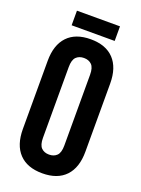

<svg xmlns="http://www.w3.org/2000/svg" viewBox="-155 -887 706 964"><g transform="rotate(20 198.0 -405.5)"><path d="M141 -161Q141 -123 156.5 -107.5Q172 -92 198 -92Q224 -92 239.5 -107.5Q255 -123 255 -161V-539Q255 -577 239.5 -592.5Q224 -608 198 -608Q172 -608 156.5 -592.5Q141 -577 141 -539ZM31 -532Q31 -617 74 -662.5Q117 -708 198 -708Q279 -708 322 -662.5Q365 -617 365 -532V-168Q365 -83 322 -37.5Q279 8 198 8Q117 8 74 -37.5Q31 -83 31 -168ZM313 -819V-741H83V-819Z"/></g></svg>

Font: BebasNeueW03-Regular
Style: Regular
Weight: 400
Designer: Ryoichi Tsunekawa
Foundry: Ryoichi Tsunekawa
Version: Version 1.30